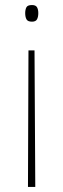

<svg xmlns="http://www.w3.org/2000/svg" viewBox="-20 -553 252 762"><path d="M132 -501Q132 -486 127 -476.5Q122 -467 107 -467Q90 -467 85 -476.5Q80 -486 80 -501Q80 -514 84.5 -523.5Q89 -533 107 -533Q122 -533 127 -524Q132 -515 132 -501ZM93 -353H117L120 189H91Z"/></svg>

Font: Noto Sans Tamil SemiCondensed Thin
Style: Regular
Weight: 100
Width: 4
Designer: Jelle Bosma - Monotype Design Team
Foundry: Monotype Imaging Inc.
Version: Version 2.004; ttfautohint (v1.8.4.7-5d5b)